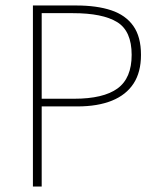

<svg xmlns="http://www.w3.org/2000/svg" viewBox="-20 -680 582 700"><path d="M100 0V-660H258Q333 -660 385.5 -642.5Q438 -625 466 -585.5Q494 -546 494 -480Q494 -417 467 -375.5Q440 -334 388 -313Q336 -292 262 -292H132V0ZM132 -320H250Q357 -320 408.5 -357.5Q460 -395 460 -480Q460 -567 407 -599.5Q354 -632 246 -632H132Z"/></svg>

Font: Source Sans 3 VF
Style: Regular
Weight: 200
Designer: Paul D. Hunt
Foundry: Adobe
Version: Version 3.046;hotconv 1.0.118;makeotfexe 2.5.65603